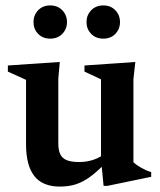

<svg xmlns="http://www.w3.org/2000/svg" viewBox="-20 -676 591 708"><path d="M195 -148Q195 -122.5 202.2 -107.2Q209.5 -92 226.5 -85.2Q243.5 -78.5 272 -78.5Q301.5 -78.5 327.8 -88Q354 -97.5 368 -112.5L386 -92Q356.5 -60.5 332.5 -40Q308.5 -19.5 287.2 -8.2Q266 3 245 7.5Q224 12 200.5 12Q137 12 106.5 -27Q76 -66 76 -144V-381.5L9 -412V-434.5L200.5 -447.5L195 -386ZM362 9.5 352.5 -87.5V-383.5L291.5 -412V-434.5L479 -447.5L472 -384V-78Q477.5 -72.5 485 -67.2Q492.5 -62 501.2 -57Q510 -52 519.2 -48Q528.5 -44 537.5 -41.5V-24L375.5 9.5ZM165 -533.5Q137.5 -533.5 120.5 -551.2Q103.5 -569 103.5 -594.5Q103.5 -620 120.5 -638Q137.5 -656 165 -656Q192.5 -656 209.8 -638Q227 -620 227 -594.5Q227 -569 209.8 -551.2Q192.5 -533.5 165 -533.5ZM361 -533.5Q333.5 -533.5 316.2 -551.2Q299 -569 299 -594.5Q299 -620 316.2 -638Q333.5 -656 361 -656Q388.5 -656 405.5 -638Q422.5 -620 422.5 -594.5Q422.5 -569 405.5 -551.2Q388.5 -533.5 361 -533.5Z"/></svg>

Font: Newsreader 24pt SemiBold
Style: Regular
Weight: 600
Designer: Hugues Gentile
Foundry: Production Type
Version: Version 1.003